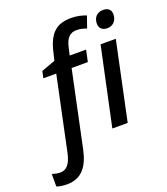

<svg xmlns="http://www.w3.org/2000/svg" viewBox="-286 -885 1081 1245"><g transform="rotate(-20 254.0 -262.5)"><path d="M-40 240C64 240 112 170 135 62L245 -459H357L374 -539H261L271 -584C286 -655 313 -679 360 -679C386 -679 408 -672 427 -665L455 -745C430 -756 391 -765 354 -765C253 -765 197 -723 167 -587L156 -541L60 -506L50 -459H139L32 48C17 118 -9 153 -55 153C-75 153 -92 149 -111 142V229C-93 236 -68 240 -40 240ZM553 -622C590 -622 619 -650 619 -694C619 -727 598 -743 565 -743C521 -743 497 -713 497 -673C497 -638 520 -622 553 -622ZM359 0H465L579 -539H474Z"/></g></svg>

Font: Noto Sans Medium
Style: Italic
Weight: 500
Italic angle: -12°
Designer: Monotype Design Team
Foundry: Monotype Imaging Inc.
Version: Version 2.013